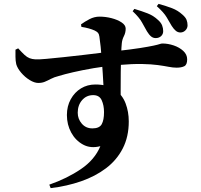

<svg xmlns="http://www.w3.org/2000/svg" viewBox="-20 -882 1040 993"><path d="M785 -685Q772 -685 761.5 -693.5Q751 -702 740 -720Q728 -741 714 -766.5Q700 -792 666 -824L675 -836Q712 -825 743 -813Q774 -801 797 -779Q813 -765 818.5 -750.5Q824 -736 824 -721Q824 -705 813 -695Q802 -685 785 -685ZM235 73Q327 41 398.5 -7.5Q470 -56 499 -126Q449 -113 410 -134Q371 -155 348.5 -196Q326 -237 326 -287Q326 -333 346 -369Q366 -405 399 -425Q432 -445 473 -445Q537 -445 575 -418Q613 -391 629.5 -347.5Q646 -304 646 -254Q646 -175 615 -114.5Q584 -54 528.5 -12Q473 30 399.5 55.5Q326 81 242 91ZM458 -218Q494 -218 506 -239.5Q518 -261 518 -302Q518 -337 506 -363.5Q494 -390 462 -390Q427 -390 404.5 -364Q382 -338 382 -299Q382 -267 403 -242.5Q424 -218 458 -218ZM178 -453Q158 -453 133.5 -468Q109 -483 89.5 -506Q70 -529 64 -550Q60 -568 60 -588.5Q60 -609 60 -625L74 -632Q94 -610 107 -598Q120 -586 133 -581Q146 -576 163 -575Q180 -574 219 -577.5Q258 -581 309.5 -586.5Q361 -592 412.5 -598Q464 -604 507.5 -609.5Q551 -615 574 -617Q657 -626 704 -633.5Q751 -641 774 -646Q797 -651 805.5 -654Q814 -657 820 -657Q849 -657 878.5 -647Q908 -637 928 -618.5Q948 -600 948 -575Q948 -547 933 -539.5Q918 -532 893 -532Q875 -532 852 -536.5Q829 -541 796 -545.5Q763 -550 714.5 -551Q666 -552 596 -546Q525 -540 464.5 -529.5Q404 -519 358.5 -508.5Q313 -498 284 -489Q260 -483 243 -474Q226 -465 211.5 -459Q197 -453 178 -453ZM516 -404Q516 -414 515 -440.5Q514 -467 511.5 -501.5Q509 -536 506.5 -572.5Q504 -609 500.5 -641Q497 -673 494 -693Q492 -706 487 -712Q482 -718 470 -724Q457 -730 439 -735Q421 -740 401 -743L399 -756Q418 -770 443 -783Q468 -796 495 -796Q526 -796 557 -788Q588 -780 609 -766Q630 -752 630 -734Q630 -713 621 -695.5Q612 -678 610 -659Q608 -641 606.5 -601Q605 -561 604.5 -510Q604 -459 604 -408Q604 -357 605 -318ZM913 -714Q900 -714 889.5 -722.5Q879 -731 868 -748Q857 -767 842 -792.5Q827 -818 791 -850L800 -862Q840 -851 870 -839.5Q900 -828 924 -806Q940 -792 945 -779Q950 -766 950 -751Q950 -736 939 -725Q928 -714 913 -714Z"/></svg>

Font: Noto Serif TC ExtraBold
Style: Regular
Weight: 800
Designer: Ryoko NISHIZUKA 西塚涼子 (kana & ideographs); Frank Grießhammer (Latin, Greek & Cyrillic); Wenlong ZHANG 张文龙 (bopomofo); San
Foundry: Adobe
Version: Version 2.002-H1;hotconv 1.1.0;makeotfexe 2.6.0